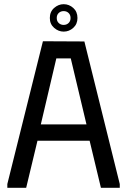

<svg xmlns="http://www.w3.org/2000/svg" viewBox="-20 -897 607 917"><path d="M15 0V-18L185 -700L383 -699L552 -18V0H462L408 -225H159L105 0ZM175 -303H393L318 -618H249ZM284 -746Q259 -746 238.5 -764Q218 -782 218 -811Q218 -841 238.5 -859Q259 -877 284 -877Q310 -877 330 -859Q350 -841 350 -811Q350 -782 330 -764Q310 -746 284 -746ZM251 -811Q251 -796 260.5 -787Q270 -778 284 -778Q298 -778 307.5 -787Q317 -796 317 -811Q317 -826 307.5 -835Q298 -844 284 -844Q270 -844 260.5 -835Q251 -826 251 -811Z"/></svg>

Font: Phudu Light
Style: Regular
Weight: 400
Version: Version 1.005;gftools[0.9.23]